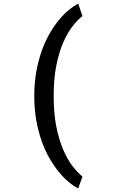

<svg xmlns="http://www.w3.org/2000/svg" viewBox="-20 -817 640 1063"><path d="M169.9 -289.1Q169.9 -359.9 181.2 -421.4Q192.4 -482.9 210.9 -535.2Q229.5 -587.4 254.2 -630.1Q278.8 -672.9 305.9 -705.8Q333 -738.8 360.6 -761.5Q388.2 -784.2 413.1 -796.9L436.5 -728Q408.7 -706.5 380.4 -669.9Q352.1 -633.3 329.1 -579.6Q306.2 -525.9 291.7 -453.9Q277.3 -381.8 277.3 -290V-280.3Q277.3 -188.5 291.7 -116.5Q306.2 -44.4 329.1 9.8Q352.1 64 380.4 101.1Q408.7 138.2 436.5 160.6L413.1 226.1Q388.2 213.9 360.6 190.9Q333 168 305.9 135Q278.8 102.1 254.2 59.6Q229.5 17.1 210.9 -35.2Q192.4 -87.4 181.2 -148.9Q169.9 -210.4 169.9 -281.2Z"/></svg>

Font: Roboto Mono
Style: Regular
Weight: 500
Designer: Google
Version: Version 2.000986; 2015; ttfautohint (v1.3)